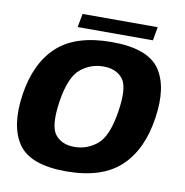

<svg xmlns="http://www.w3.org/2000/svg" viewBox="-79 -776 827 858"><g transform="rotate(10 334.0 -347.0)"><path d="M275.5 5Q438 5 522.2 -73.5Q606.5 -152 628 -299Q650 -443.5 595.5 -521.5Q541 -599.5 378 -599.5Q215.5 -599.5 131.5 -522.5Q47.5 -445.5 25.5 -299Q4 -154 58.5 -74.5Q113 5 275.5 5ZM293.5 -109Q235.5 -109 206 -146.8Q176.5 -184.5 193.5 -298Q211 -410.5 256.5 -448Q302 -485.5 360 -485.5Q418.5 -485.5 448.2 -448.2Q478 -411 460 -298Q442.5 -185 397.2 -147Q352 -109 293.5 -109ZM215.5 -639H557L568 -700.5H227Z"/></g></svg>

Font: Anybody UltraCondensed Thin
Style: Bold Italic
Weight: 700
Italic angle: -10°
Version: Version 1.111